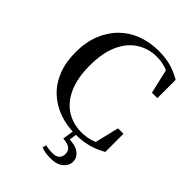

<svg xmlns="http://www.w3.org/2000/svg" viewBox="-279 -882 1254 1254"><g transform="rotate(45 348.5 -254.5)"><path d="M429 18Q347 18 278.5 -7Q210 -32 158.5 -80.5Q107 -129 79 -200Q51 -271 51 -364Q51 -456 80 -528.5Q109 -601 160.5 -651.5Q212 -702 281 -727.5Q350 -753 430 -753Q495 -753 544 -739Q593 -725 641 -697V-528H591L547 -717L610 -696V-662Q570 -691 532 -704Q494 -717 448 -717Q371 -717 309.5 -677.5Q248 -638 213 -560.5Q178 -483 178 -367Q178 -251 213 -173.5Q248 -96 309 -57.5Q370 -19 448 -19Q493 -19 533.5 -31.5Q574 -44 615 -75V-40L554 -21L599 -207H649V-39Q600 -11 547 3.5Q494 18 429 18ZM393 93 408 -3H437L426 82L411 67Q479 67 512.5 92Q546 117 546 154Q546 191 514.5 217.5Q483 244 424 244Q396 244 375.5 240Q355 236 339 230L345 203Q362 207 379 209Q396 211 410 211Q443 211 459 195.5Q475 180 475 153Q475 126 455.5 111Q436 96 393 93Z"/></g></svg>

Font: Noto Serif TC ExtraLight SemiBold
Style: Regular
Weight: 600
Version: Version 2.003-H1;hotconv 1.1.1;makeotfexe 2.6.0